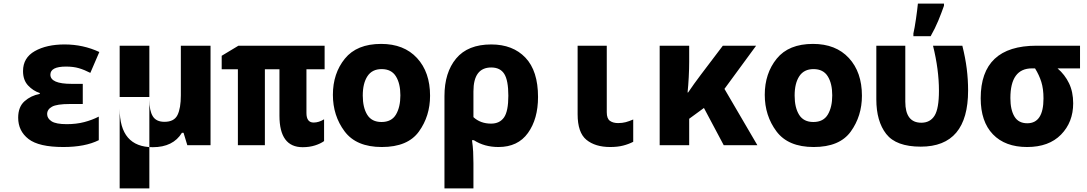

<svg xmlns="http://www.w3.org/2000/svg" viewBox="-20 -807 6040 1067"><path d="M332 10Q453 10 529 -28V-159Q492 -140 448 -128.5Q404 -117 351 -117Q291 -117 266.5 -133Q242 -149 242 -173Q242 -199 269 -214Q296 -229 368 -229H440V-341H378Q260 -341 260 -392Q260 -437 347 -437Q388 -437 418.5 -428Q449 -419 482 -402L532 -518Q442 -560 339 -560Q239 -560 173.5 -523Q108 -486 108 -412Q108 -362 136 -332Q164 -302 201 -290V-285Q152 -276 116.5 -244.5Q81 -213 81 -153Q81 -79 138.5 -34.5Q196 10 332 10Z M645 240V-268H810V240ZM829 11Q942 11 991 -69H1000L1021 0H1150V-553H985V-277Q985 -206 966.5 -168Q948 -130 894 -130Q848 -130 829 -161Q810 -192 810 -253V-553H645V-203Q645 11 829 11Z M1662 11Q1700 11 1731 1Q1762 -9 1781 -23V-144Q1752 -126 1723 -126Q1683 -126 1683 -179V-422H1784V-553H1305L1212 -497V-422H1302V0H1452V-422H1533V-164Q1533 11 1662 11Z M2102 10Q2246 10 2308 -76Q2370 -162 2370 -275Q2370 -406 2297.5 -484.5Q2225 -563 2098 -563Q1963 -563 1896.5 -481Q1830 -399 1830 -280Q1830 -164 1895 -77Q1960 10 2102 10ZM2100 -129Q2046 -129 2021 -169Q1996 -209 1996 -276Q1996 -344 2022 -383.5Q2048 -423 2101 -423Q2155 -423 2180 -383Q2205 -343 2205 -277Q2205 -212 2180.5 -170.5Q2156 -129 2100 -129Z M2450 240H2611V100Q2611 68 2609.5 37Q2608 6 2603 -28H2613Q2672 10 2750 10Q2858 10 2914 -68Q2970 -146 2970 -268Q2970 -413 2900 -486.5Q2830 -560 2710 -560Q2580 -560 2515 -482Q2450 -404 2450 -273ZM2709 -120Q2650 -120 2611 -156V-299Q2611 -432 2710 -432Q2760 -432 2782.5 -396Q2805 -360 2805 -275Q2805 -189 2781 -154.5Q2757 -120 2709 -120Z M3371 10Q3412 10 3443 2Q3474 -6 3499 -19V-143Q3476 -133 3457 -128Q3438 -123 3415 -123Q3387 -123 3369.5 -135.5Q3352 -148 3352 -183V-553H3190V-172Q3190 -70 3239 -30Q3288 10 3371 10Z M3646 0H3810V-147L3892 -207L4002 0H4189L4006 -313L4182 -553H3997L3875 -392Q3854 -364 3837 -340.5Q3820 -317 3804 -293H3801Q3805 -330 3807.5 -377.5Q3810 -425 3810 -463V-553H3646Z M4502 10Q4646 10 4708 -76Q4770 -162 4770 -275Q4770 -406 4697.5 -484.5Q4625 -563 4498 -563Q4363 -563 4296.5 -481Q4230 -399 4230 -280Q4230 -164 4295 -77Q4360 10 4502 10ZM4500 -129Q4446 -129 4421 -169Q4396 -209 4396 -276Q4396 -344 4422 -383.5Q4448 -423 4501 -423Q4555 -423 4580 -383Q4605 -343 4605 -277Q4605 -212 4580.5 -170.5Q4556 -129 4500 -129Z M5097 8Q5360 8 5360 -304Q5360 -365 5352.5 -425Q5345 -485 5328 -553H5165Q5198 -420 5198 -303Q5198 -203 5173.5 -164Q5149 -125 5100 -125Q5011 -125 5011 -242V-553H4850V-255Q4850 -133 4905 -62.5Q4960 8 5097 8ZM5056 -606H5152Q5177 -650 5194.5 -692.5Q5212 -735 5226 -775V-787H5081Q5078 -755 5070.5 -703Q5063 -651 5056 -621Z M5688 10Q5809 10 5876.5 -59Q5944 -128 5944 -233Q5944 -296 5921 -344Q5898 -392 5857 -427H5982V-553H5740Q5430 -553 5430 -261Q5430 -131 5498 -60.5Q5566 10 5688 10ZM5689 -122Q5640 -122 5617.5 -159.5Q5595 -197 5595 -262Q5595 -427 5715 -427H5732Q5755 -390 5767 -351.5Q5779 -313 5779 -260Q5779 -122 5689 -122Z"/></svg>

Font: Noto Sans Mono Extra
Style: Regular
Weight: 800
Designer: Monotype Design Team
Foundry: Monotype Imaging Inc.
Version: Version 1.900